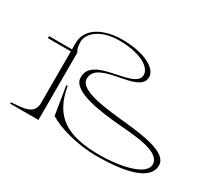

<svg xmlns="http://www.w3.org/2000/svg" viewBox="-137 -967 1364 1232"><g transform="rotate(30 545.5 -351.0)"><path d="M35 -10V0H245V-500C234 -513 228 -532 228 -572C228 -628 297 -701 440 -701C600 -701 687 -643 686 -587C684 -470 335 -540 343 -369C347 -273 560 -244 724 -231C853 -221 1023 -207 1023 -119C1023 -33 828 -1 700 -1C455 -1 334 -74 298 -283H288L322 -74C393 -28 537 14 685 14C896 14 1061 -25 1061 -134C1061 -228 874 -250 732 -265C577 -281 381 -300 381 -385C381 -533 724 -459 723 -593C722 -662 609 -716 455 -716C326 -716 205 -662 205 -547V-500H35V-485H205V-104C205 -18 131 -17 35 -10Z"/></g></svg>

Font: Sprat Extended Thin
Style: Regular
Weight: 100
Width: 9
Designer: Ethan Nakache
Foundry: Collletttivo
Version: Version 2.000;Glyphs 3.2 (3217)